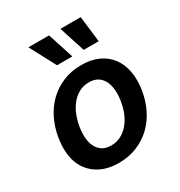

<svg xmlns="http://www.w3.org/2000/svg" viewBox="-184 -905 976 1043"><g transform="rotate(-30 304.0 -384.0)"><path d="M43 -273.8Q52.6 -332.7 77.6 -383.7Q102.6 -434.7 141.5 -472.1Q180.4 -509.6 232.1 -531.1Q283.7 -552.6 346.9 -552.6Q407.3 -552.6 452.6 -532Q497.9 -511.4 526.1 -473.9Q554.3 -436.4 564.3 -383.9Q574.2 -331.3 563.9 -267Q554.3 -208.1 529.3 -157.3Q504.3 -106.5 465.4 -69.2Q426.5 -32 374.6 -10.7Q322.8 10.7 259.9 10.7Q180 10.7 126.1 -25.2Q71 -61.8 50.1 -124.3Q29.1 -186.8 43 -273.8ZM270.6 -92.3Q304.3 -92.3 331.9 -106.5Q359.4 -120.7 380.5 -145.4Q401.6 -170.1 415.5 -203.3Q429.3 -236.5 435.4 -274.5Q441.4 -311.1 438.7 -343.2Q436.1 -375.4 424.2 -399.1Q412.3 -422.9 390.6 -436.8Q369 -450.6 336.6 -450.6Q299.4 -450.6 271 -434.3Q242.5 -418 222.3 -391.9Q202.1 -365.8 189.6 -333.1Q177.2 -300.4 171.9 -267.8Q165.8 -231.2 168.3 -199.2Q170.8 -167.3 182.9 -143.5Q195 -119.7 216.6 -106Q238.3 -92.3 270.6 -92.3ZM147 -779.5H276.6L328.8 -617.2H233ZM347.7 -779.5H474.8L494.3 -617.2H400.2Z"/></g></svg>

Font: Inter P Semi Bold
Style: Italic
Weight: 600
Italic angle: 9.39999°
Designer: Rasmus Andersson
Foundry: rsms
Version: Version 3.018;git-588b23468